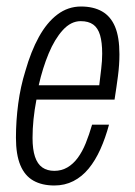

<svg xmlns="http://www.w3.org/2000/svg" viewBox="-20 -558 415 590"><path d="M147 12Q109 12 82.5 -3Q56 -18 42.5 -50.5Q29 -83 29 -135Q29 -187 36 -239.5Q43 -292 58 -340Q75 -400 99.5 -444.5Q124 -489 156.5 -513.5Q189 -538 229 -538Q267 -538 293.5 -523Q320 -508 333.5 -476Q347 -444 347 -391Q347 -359 342.5 -324.5Q338 -290 332 -252H92Q86 -221 83 -191.5Q80 -162 80 -134Q80 -99 87.5 -76.5Q95 -54 110 -43.5Q125 -33 147 -33Q169 -33 187 -43.5Q205 -54 219 -73Q233 -92 243.5 -118Q254 -144 263 -175H315Q304 -134 288.5 -99.5Q273 -65 252.5 -40Q232 -15 205.5 -1.5Q179 12 147 12ZM99 -296H285Q288 -322 291 -346.5Q294 -371 294 -393Q294 -428 287.5 -450Q281 -472 266.5 -482.5Q252 -493 228 -493Q198 -493 173 -465.5Q148 -438 129.5 -393.5Q111 -349 99 -296Z"/></svg>

Font: Archivo ExtraCondensed ExtraLight
Style: Italic
Weight: 250
Width: 2
Italic angle: -10°
Designer: Hector Gatti
Foundry: Omnibus-Type
Version: Version 2.001